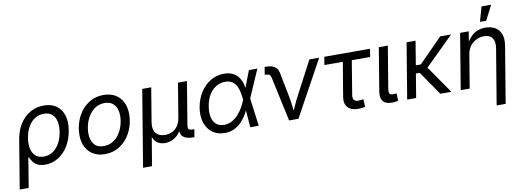

<svg xmlns="http://www.w3.org/2000/svg" viewBox="-72 -1197 5027 1842"><g transform="rotate(-10 2441.0 -276.5)"><path d="M-3.4 204.1 75.2 -271Q89.4 -356 129.4 -418.5Q169.4 -481 229.2 -515.4Q289.1 -549.8 362.3 -549.8Q435.1 -549.8 483.4 -516.4Q531.7 -482.9 551.8 -421.4Q571.8 -359.9 558.6 -275.4Q544.9 -188 505.1 -123.8Q465.3 -59.6 407.5 -23.9Q349.6 11.7 281.2 11.7Q231.4 11.7 202.9 -4.9Q174.3 -21.5 159.9 -43.9Q145.5 -66.4 137.2 -84H131.3L84 204.1ZM280.3 -66.9Q331.1 -66.9 369.9 -93.8Q408.7 -120.6 434.3 -167Q460 -213.4 469.2 -271.5Q478.5 -329.1 469 -374.3Q459.5 -419.4 429.9 -445.6Q400.4 -471.7 349.1 -471.7Q299.8 -471.7 261 -446.5Q222.2 -421.4 196.8 -376.7Q171.4 -332 161.1 -272Q150.9 -211.4 161.1 -164.8Q171.4 -118.2 201.7 -92.5Q231.9 -66.9 280.3 -66.9Z M862.3 11.7Q796.4 11.7 749.3 -15.9Q702.1 -43.5 676.8 -93.5Q651.4 -143.6 651.4 -210.4Q651.4 -274.9 671.4 -335.7Q691.4 -396.5 729.7 -444.8Q768.1 -493.2 822.3 -521.5Q876.5 -549.8 944.3 -549.8Q1009.8 -549.8 1057.4 -522.5Q1105 -495.1 1130.6 -445.1Q1156.2 -395 1156.2 -327.1Q1156.2 -261.7 1135.7 -200.9Q1115.2 -140.1 1076.7 -92Q1038.1 -43.9 983.9 -16.1Q929.7 11.7 862.3 11.7ZM864.3 -66.4Q914.1 -66.4 952.4 -89.6Q990.7 -112.8 1016.4 -151.1Q1042 -189.5 1055.2 -235.1Q1068.4 -280.8 1068.4 -325.7Q1068.4 -367.2 1055.2 -400.1Q1042 -433.1 1014.2 -452.4Q986.3 -471.7 941.9 -471.7Q892.6 -471.7 854.5 -448.5Q816.4 -425.3 790.8 -387Q765.1 -348.6 751.7 -302.7Q738.3 -256.8 738.3 -210.9Q738.3 -149.4 768.3 -107.9Q798.3 -66.4 864.3 -66.4Z M1198.2 204.1 1321.8 -542.5H1409.2L1355 -214.8Q1346.7 -163.1 1359.1 -130.9Q1371.6 -98.6 1399.2 -84Q1426.8 -69.3 1462.9 -69.3Q1501 -69.3 1532.5 -84.7Q1564 -100.1 1585.7 -132.1Q1607.4 -164.1 1615.7 -214.8L1669.9 -542.5H1757.3L1688 -123Q1683.6 -96.2 1693.4 -85.7Q1703.1 -75.2 1732.9 -75.2H1747.1L1734.4 0H1717.3Q1650.4 0 1621.3 -31Q1592.3 -62 1602.5 -122.6L1610.8 -171.9H1630.9Q1622.1 -117.7 1601.1 -82.5Q1580.1 -47.4 1553 -27.8Q1525.9 -8.3 1498.5 -0.2Q1471.2 7.8 1449.2 7.8Q1427.2 7.8 1402.6 -0.2Q1377.9 -8.3 1357.9 -28.1Q1337.9 -47.9 1328.6 -82.8Q1319.3 -117.7 1328.1 -171.9H1348.1L1285.6 204.1Z M2029.3 11.7Q1958.5 11.7 1909.7 -24.4Q1860.8 -60.5 1840.1 -124.3Q1819.3 -188 1832.5 -269.5Q1846.7 -353 1887.2 -416Q1927.7 -479 1987.5 -514.4Q2047.4 -549.8 2118.7 -549.8Q2172.4 -549.8 2207.5 -530.5Q2242.7 -511.2 2262.9 -480.2Q2283.2 -449.2 2291.7 -413.8Q2300.3 -378.4 2301.8 -345.7H2333L2325.2 -272.9L2361.3 0H2278.8L2256.8 -272.9Q2254.4 -301.3 2248.5 -335.4Q2242.7 -369.6 2228.5 -400.6Q2214.4 -431.6 2187 -451.7Q2159.7 -471.7 2115.2 -471.7Q2066.9 -471.7 2026.6 -446.8Q1986.3 -421.9 1958.7 -376.2Q1931.2 -330.6 1920.9 -267.6Q1911.1 -206.5 1921.1 -161.4Q1931.2 -116.2 1960.4 -91.3Q1989.7 -66.4 2036.1 -66.4Q2080.6 -66.4 2116.2 -86.9Q2151.9 -107.4 2179.2 -138.9Q2206.5 -170.4 2225.8 -205.6Q2245.1 -240.7 2256.3 -270L2360.8 -542.5H2443.4L2324.7 -270L2309.1 -199.2H2281.7Q2267.6 -167 2246.6 -130.4Q2225.6 -93.8 2195.6 -61.5Q2165.5 -29.3 2124.8 -8.8Q2084 11.7 2029.3 11.7Z M2656.7 0 2563.5 -433.1Q2559.1 -453.6 2548.1 -462.2Q2537.1 -470.7 2514.2 -470.7H2502.4L2514.6 -545.9H2528.8Q2581.1 -545.9 2611.3 -526.1Q2641.6 -506.3 2649.4 -465.8L2697.3 -221.7Q2707 -172.9 2711.9 -123.8Q2716.8 -74.7 2722.7 -29.8H2692.4Q2713.9 -75.7 2734.4 -124.3Q2754.9 -172.9 2781.2 -221.7L2950.2 -542.5H3045.4L2748 0Z M3332 5.9Q3262.7 5.9 3229.2 -30Q3195.8 -65.9 3206.5 -132.8L3262.2 -464.4H3082.5L3095.2 -542.5H3541L3528.3 -464.4H3349.6L3295.9 -139.6Q3290 -105 3301.5 -88.1Q3313 -71.3 3347.7 -71.3Q3356.4 -71.3 3369.6 -73Q3382.8 -74.7 3394 -76.7L3397.5 -2.4Q3384.3 1.5 3366.9 3.7Q3349.6 5.9 3332 5.9Z M3659.7 3.4Q3597.2 3.4 3572 -28.6Q3546.9 -60.5 3556.6 -120.6L3626.5 -542.5H3714.4L3647.5 -141.1Q3641.1 -104.5 3647.7 -89.4Q3654.3 -74.2 3682.6 -74.2Q3695.8 -74.2 3703.1 -75.2Q3710.4 -76.2 3716.8 -77.6L3720.2 -3.9Q3710 -1.5 3693.8 1Q3677.7 3.4 3659.7 3.4Z M3984.4 -542.5 3894.5 0H3807.1L3897 -542.5ZM4330.6 -542.5 4015.6 -231.9H3899.4L3912.1 -309.6H3994.6L4224.6 -542.5ZM4129.4 0 3968.8 -234.4 4026.9 -304.2 4237.8 0Z M4469.7 -324.2 4416 0H4328.6L4418.5 -542.5H4502.4L4481 -411.1H4467.8Q4493.2 -461.9 4522.9 -492.2Q4552.7 -522.5 4588.1 -536.1Q4623.5 -549.8 4664.1 -549.8Q4718.8 -549.8 4758.3 -527.1Q4797.9 -504.4 4815.4 -458.7Q4833 -413.1 4821.3 -343.8L4730.5 204.1H4642.6L4732.4 -336.4Q4743.2 -400.9 4718.8 -435.8Q4694.3 -470.7 4637.7 -470.7Q4599.1 -470.7 4563.5 -453.9Q4527.8 -437 4502.7 -404.5Q4477.5 -372.1 4469.7 -324.2ZM4624.5 -613.3 4665 -756.8H4758.3L4685.1 -613.3Z"/></g></svg>

Font: Inter 16pt
Style: Italic
Weight: 400
Italic angle: -9.3988°
Version: Version 4.001;git-66647c0bb